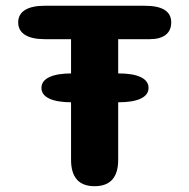

<svg xmlns="http://www.w3.org/2000/svg" viewBox="-20 -639 659 668"><path d="M124.2 -333.1Q124.2 -357.6 151.5 -370.6Q178.8 -383.6 229.7 -383.6H391.2Q442.8 -383.6 469.8 -370.6Q496.8 -357.6 496.8 -333.1Q496.8 -309 469.8 -296Q442.8 -283.1 391.2 -283.1H229.7Q178.8 -283.1 151.5 -296Q124.2 -308.9 124.2 -333.1ZM483.4 -619Q575.7 -619 575.7 -561.1Q575.7 -532.8 556.5 -517.8Q537.4 -502.7 500.5 -502.7H391.2V-83.2Q391.2 8.8 309 8.8Q227.2 8.8 227.2 -83.2V-502.7H135.6Q90.8 -502.7 67 -517.8Q43.3 -532.8 43.3 -561.1Q43.3 -589.3 67 -604.2Q90.8 -619 135.6 -619Z"/></svg>

Font: Sono ExtraLight
Style: Regular
Weight: 200
Designer: Tyler Finck
Foundry: Tyler Finck
Version: Version 2.112